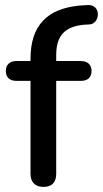

<svg xmlns="http://www.w3.org/2000/svg" viewBox="-20 -728 405 755"><path d="M151 7C184 7 201 -11 201 -44V-410H298C325 -410 340 -424 340 -449C340 -473 325 -488 298 -488H201V-511C201 -588 235 -625 314 -631L333 -632C375 -636 379 -713 323 -708L292 -706C166 -694 100 -628 100 -497V-488H44C18 -488 3 -473 3 -449C3 -424 18 -410 44 -410H100V-44C100 -11 119 7 151 7Z"/></svg>

Font: Nunito SemiBold
Style: Regular
Weight: 600
Designer: Vernon Adams
Foundry: Vernon Adams
Version: Version 3.602